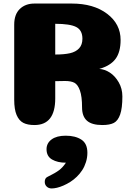

<svg xmlns="http://www.w3.org/2000/svg" viewBox="-20 -704 760 1081"><path d="M444 -486Q444 -534 409 -552Q374 -570 291 -570V-397Q342 -397 374.5 -404.5Q407 -412 425.5 -432Q444 -452 444 -486ZM291 -150Q291 0 174 0Q135 0 111 -12.5Q87 -25 73.5 -56.5Q60 -88 60 -143V-565Q60 -623 91.5 -653.5Q123 -684 174 -684H384Q507 -684 583 -626.5Q659 -569 659 -479Q659 -411 630.5 -372.5Q602 -334 539 -316Q570 -314 599 -295Q628 -276 648.5 -240.5Q669 -205 669 -161Q669 -95 656.5 -59.5Q644 -24 621 -12Q598 0 556 0Q497 0 469.5 -24.5Q442 -49 442 -99Q442 -161 430 -194.5Q418 -228 399 -238Q380 -248 346 -248L291 -247ZM242 136Q242 102 270.5 81Q299 60 350 60Q404 60 438 82Q472 104 472 156Q472 183 464 208.5Q456 234 443 254Q430 274 412.5 291Q395 308 376 320Q357 332 337.5 340.5Q318 349 301 353Q284 357 271 357Q254 357 243 346.5Q232 336 232 320Q232 299 247 292Q292 270 313 254Q334 238 351 212H350Q304 212 273 194Q242 176 242 136Z"/></svg>

Font: Coiny
Style: Regular
Weight: 400
Version: Version 001.001